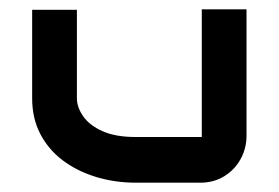

<svg xmlns="http://www.w3.org/2000/svg" viewBox="-20 -204 598 412"><path d="M271 188Q226 188 185.5 175.5Q145 163 114.5 140Q84 117 66.5 83.5Q49 50 49 7V-183H145V7Q145 26 158.5 45.5Q172 65 200 77.5Q228 90 271 90H428Q424 94 420.5 97Q417 100 413 104V-184H509V87Q509 114 496.5 137Q484 160 461.5 174Q439 188 410 188Z"/></svg>

Font: Mada Medium
Style: Regular
Weight: 500
Designer: Khaled Hosny
Version: Version 1.5